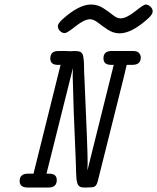

<svg xmlns="http://www.w3.org/2000/svg" viewBox="-20 -839 703 859"><path d="M67.9 -28.8Q67.9 -62 105 -62H129.9L251 -548.8H238.8Q204.6 -548.8 205.1 -578.1Q205.1 -611.3 242.2 -610.8H272Q287.1 -610.8 294.9 -609.9Q300.8 -610.8 314.9 -610.8Q321.8 -610.8 327.4 -609.9Q333 -608.9 336.9 -607.9Q340.8 -606.9 344 -603.5Q347.2 -600.1 349.1 -597.2Q351.1 -594.2 352.1 -587.6Q353 -581.1 354 -575.4Q355 -569.8 355.5 -559.3Q356 -548.8 356 -539.8Q356 -530.8 356.4 -515.4Q356.9 -500 357.9 -486.8Q372.1 -170.9 372.1 -110.8Q372.1 -104 371.6 -93.5Q371.1 -83 371.1 -76.2L488.8 -548.8H477.1Q442.9 -548.8 442.9 -578.1Q442.9 -611.3 480 -610.8H575.2Q595.2 -610.8 602.5 -601.3Q609.9 -591.8 609.9 -582Q609.9 -548.8 571.8 -548.8H546.9Q544.9 -540 540.5 -522Q536.1 -503.9 534.2 -495.1L418 -30.8Q414.1 -14.6 407.5 -7.8Q400.9 -1 387.2 -1H381.8Q376 0 363.8 0H358.9Q351.1 0 345.5 -1Q339.8 -2 335.9 -4.9Q332 -7.8 329.6 -11.5Q327.1 -15.1 325.2 -22Q323.2 -28.8 322.5 -34.9Q321.8 -41 321.3 -51.5Q320.8 -62 320.3 -71.5Q319.8 -81.1 319.8 -95.9Q319.8 -110.8 318.8 -124Q307.6 -372.1 305.2 -501Q305.2 -505.9 305.7 -514.9Q306.2 -523.9 306.2 -528.8V-534.2L188 -62H200.2Q234.4 -62 233.9 -33.2Q233.9 0 196.8 0H102.1Q67.9 -1 67.9 -28.8ZM259.8 -752.9Q333 -818.8 387.2 -818.8Q416 -818.8 440.4 -803.5Q464.8 -788.1 483.9 -772.5Q502.9 -756.8 519 -756.8Q544.9 -756.8 584 -787.8Q623 -818.8 631.8 -818.8Q641.6 -818.8 652.3 -809.8Q663.1 -800.8 663.1 -787.8Q663.1 -774.9 643.1 -756.8Q569.8 -689.9 515.1 -689.9Q487.3 -689.9 462.6 -706.1Q438 -722.2 418.5 -737.5Q398.9 -752.9 382.8 -752.9Q357.9 -752.9 318.8 -721.9Q279.8 -690.9 270 -690.9Q257.8 -690.9 248.3 -700.4Q238.8 -710 238.8 -721.9Q238.8 -733.9 259.8 -752.9Z"/></svg>

Font: CMU Typewriter Text
Style: Italic
Weight: 500
Italic angle: -14.04°
Version: Version 0.7.0